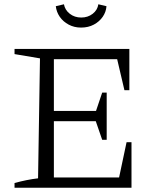

<svg xmlns="http://www.w3.org/2000/svg" viewBox="-20 -878 731 898"><path d="M572 -213H595V0H48V-22Q77 -30 104.5 -35.5Q132 -41 158 -44L167 -605L48 -625V-649H585V-456H562L528 -601H203L232 -629V-359H429L458 -445H479V-224H458L428 -311H232V-20L203 -48H537ZM359 -749Q327 -749 301 -763Q275 -777 259.5 -799.5Q244 -822 241 -849L279 -858Q284 -831 306.5 -813.5Q329 -796 360 -796Q391 -796 413.5 -813.5Q436 -831 440 -858L478 -849Q476 -822 460.5 -799.5Q445 -777 419 -763Q393 -749 359 -749Z"/></svg>

Font: Piazzolla 24pt Light
Style: Regular
Weight: 300
Designer: Juan Pablo del Peral
Foundry: Huerta Tipografica
Version: Version 2.005